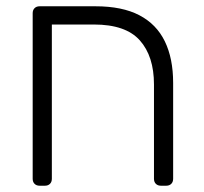

<svg xmlns="http://www.w3.org/2000/svg" viewBox="-20 -591 649 611"><path d="M106 0Q96 0 90 -6Q84 -12 84 -22V-549Q84 -559 90 -565Q96 -571 106 -571H284Q369 -571 423.5 -542.5Q478 -514 504.5 -459.5Q531 -405 531 -327V-22Q531 -12 525 -6Q519 0 509 0H492Q482 0 476 -6Q470 -12 470 -22V-322Q470 -412 425 -462.5Q380 -513 279 -513H145V-22Q145 -12 139 -6Q133 0 123 0Z"/></svg>

Font: Rubik Light Light
Style: Regular
Weight: 300
Version: Version 2.101